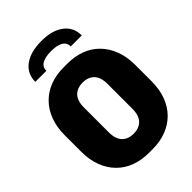

<svg xmlns="http://www.w3.org/2000/svg" viewBox="-261 -1005 1122 1122"><g transform="rotate(-45 300.0 -443.5)"><path d="M285 10Q223 10 172.5 -9Q122 -28 85.5 -65Q49 -102 29 -155Q9 -208 9 -276V-410Q9 -477 29 -530.5Q49 -584 86 -621Q123 -658 173 -677Q223 -696 284 -696H316Q377 -696 427.5 -677Q478 -658 514.5 -620.5Q551 -583 571 -530Q591 -477 591 -410V-276Q591 -208 571 -155Q551 -102 514.5 -65.5Q478 -29 427.5 -9.5Q377 10 316 10ZM300 -132Q322 -132 340 -138.5Q358 -145 371 -158Q384 -171 391 -191.5Q398 -212 398 -241V-446Q398 -475 391 -495.5Q384 -516 371 -529Q358 -542 340 -548.5Q322 -555 300 -555Q279 -555 261 -548.5Q243 -542 230 -529Q217 -516 210 -495.5Q203 -475 203 -446V-241Q203 -212 210 -191.5Q217 -171 230 -158Q243 -145 261 -138.5Q279 -132 300 -132ZM108 -753Q108 -820 159.5 -858.5Q211 -897 302 -897Q391 -897 441.5 -858.5Q492 -820 492 -753H401Q401 -784 375.5 -799.5Q350 -815 300 -815Q250 -815 224.5 -799.5Q199 -784 199 -753Z"/></g></svg>

Font: Chivo Mono Medium ExtraBold
Style: Regular
Weight: 800
Monospace: yes
Version: Version 1.008